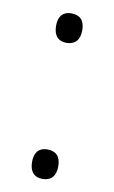

<svg xmlns="http://www.w3.org/2000/svg" viewBox="-70 -637 376 635"><g transform="rotate(10 118.5 -319.0)"><path d="M118 -498C147 -498 163 -515 163 -548C163 -581 147 -597 118 -597C91 -597 75 -581 75 -548C75 -515 91 -498 118 -498ZM118 -41C147 -41 163 -58 163 -91C163 -124 147 -140 118 -140C91 -140 75 -124 75 -91C75 -58 91 -41 118 -41Z"/></g></svg>

Font: Noto Sans Tamil UI Light
Style: Regular
Weight: 300
Designer: Jelle Bosma - Monotype Design Team
Foundry: Monotype Imaging Inc.
Version: Version 2.004